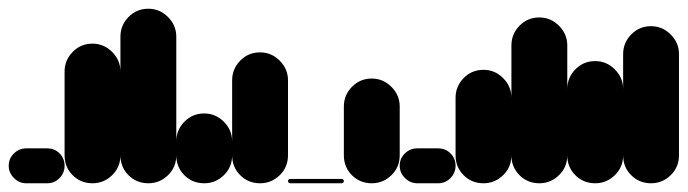

<svg xmlns="http://www.w3.org/2000/svg" viewBox="-20 -420 1576 440"><path d="M40 -80Q24 -80 12 -68.5Q0 -57 0 -40Q0 -24 12 -12Q24 0 40 0H88Q105 0 116.5 -12Q128 -24 128 -40Q128 -57 116.5 -68.5Q105 -80 88 -80Z M128 -64H256V-256H128ZM192 -128Q165 -128 146.5 -109Q128 -90 128 -64Q128 -37 146.5 -18.5Q165 0 192 0Q218 0 237 -18.5Q256 -37 256 -64Q256 -90 237 -109Q218 -128 192 -128ZM192 -320Q165 -320 146.5 -301Q128 -282 128 -256Q128 -229 146.5 -210.5Q165 -192 192 -192Q218 -192 237 -210.5Q256 -229 256 -256Q256 -282 237 -301Q218 -320 192 -320Z M256 -64H384V-336H256ZM320 -128Q293 -128 274.5 -109Q256 -90 256 -64Q256 -37 274.5 -18.5Q293 0 320 0Q346 0 365 -18.5Q384 -37 384 -64Q384 -90 365 -109Q346 -128 320 -128ZM320 -400Q293 -400 274.5 -381Q256 -362 256 -336Q256 -309 274.5 -290.5Q293 -272 320 -272Q346 -272 365 -290.5Q384 -309 384 -336Q384 -362 365 -381Q346 -400 320 -400Z M384 -64H512V-96H384ZM448 -128Q421 -128 402.5 -109Q384 -90 384 -64Q384 -37 402.5 -18.5Q421 0 448 0Q474 0 493 -18.5Q512 -37 512 -64Q512 -90 493 -109Q474 -128 448 -128ZM448 -160Q421 -160 402.5 -141Q384 -122 384 -96Q384 -69 402.5 -50.5Q421 -32 448 -32Q474 -32 493 -50.5Q512 -69 512 -96Q512 -122 493 -141Q474 -160 448 -160Z M512 -64H640V-236H512ZM576 -128Q549 -128 530.5 -109Q512 -90 512 -64Q512 -37 530.5 -18.5Q549 0 576 0Q602 0 621 -18.5Q640 -37 640 -64Q640 -90 621 -109Q602 -128 576 -128ZM576 -300Q549 -300 530.5 -281Q512 -262 512 -236Q512 -209 530.5 -190.5Q549 -172 576 -172Q602 -172 621 -190.5Q640 -209 640 -236Q640 -262 621 -281Q602 -300 576 -300Z M645 -10Q643 -10 641.5 -8.5Q640 -7 640 -5Q640 -3 641.5 -1.5Q643 0 645 0H763Q765 0 766.5 -1.5Q768 -3 768 -5Q768 -7 766.5 -8.5Q765 -10 763 -10Z M768 -64H896V-176H768ZM832 -128Q805 -128 786.5 -109Q768 -90 768 -64Q768 -37 786.5 -18.5Q805 0 832 0Q858 0 877 -18.5Q896 -37 896 -64Q896 -90 877 -109Q858 -128 832 -128ZM832 -240Q805 -240 786.5 -221Q768 -202 768 -176Q768 -149 786.5 -130.5Q805 -112 832 -112Q858 -112 877 -130.5Q896 -149 896 -176Q896 -202 877 -221Q858 -240 832 -240Z M936 -80Q920 -80 908 -68.5Q896 -57 896 -40Q896 -24 908 -12Q920 0 936 0H984Q1001 0 1012.5 -12Q1024 -24 1024 -40Q1024 -57 1012.5 -68.5Q1001 -80 984 -80Z M1024 -64H1152V-196H1024ZM1088 -128Q1061 -128 1042.5 -109Q1024 -90 1024 -64Q1024 -37 1042.5 -18.5Q1061 0 1088 0Q1114 0 1133 -18.5Q1152 -37 1152 -64Q1152 -90 1133 -109Q1114 -128 1088 -128ZM1088 -260Q1061 -260 1042.5 -241Q1024 -222 1024 -196Q1024 -169 1042.5 -150.5Q1061 -132 1088 -132Q1114 -132 1133 -150.5Q1152 -169 1152 -196Q1152 -222 1133 -241Q1114 -260 1088 -260Z M1152 -64H1280V-316H1152ZM1216 -128Q1189 -128 1170.5 -109Q1152 -90 1152 -64Q1152 -37 1170.5 -18.5Q1189 0 1216 0Q1242 0 1261 -18.5Q1280 -37 1280 -64Q1280 -90 1261 -109Q1242 -128 1216 -128ZM1216 -380Q1189 -380 1170.5 -361Q1152 -342 1152 -316Q1152 -289 1170.5 -270.5Q1189 -252 1216 -252Q1242 -252 1261 -270.5Q1280 -289 1280 -316Q1280 -342 1261 -361Q1242 -380 1216 -380Z M1280 -64H1408V-216H1280ZM1344 -128Q1317 -128 1298.5 -109Q1280 -90 1280 -64Q1280 -37 1298.5 -18.5Q1317 0 1344 0Q1370 0 1389 -18.5Q1408 -37 1408 -64Q1408 -90 1389 -109Q1370 -128 1344 -128ZM1344 -280Q1317 -280 1298.5 -261Q1280 -242 1280 -216Q1280 -189 1298.5 -170.5Q1317 -152 1344 -152Q1370 -152 1389 -170.5Q1408 -189 1408 -216Q1408 -242 1389 -261Q1370 -280 1344 -280Z M1408 -64H1536V-296H1408ZM1472 -128Q1445 -128 1426.5 -109Q1408 -90 1408 -64Q1408 -37 1426.5 -18.5Q1445 0 1472 0Q1498 0 1517 -18.5Q1536 -37 1536 -64Q1536 -90 1517 -109Q1498 -128 1472 -128ZM1472 -360Q1445 -360 1426.5 -341Q1408 -322 1408 -296Q1408 -269 1426.5 -250.5Q1445 -232 1472 -232Q1498 -232 1517 -250.5Q1536 -269 1536 -296Q1536 -322 1517 -341Q1498 -360 1472 -360Z"/></svg>

Font: Wavefont
Style: Bold
Weight: 700
Version: Version 3.004;gftools[0.9.33]